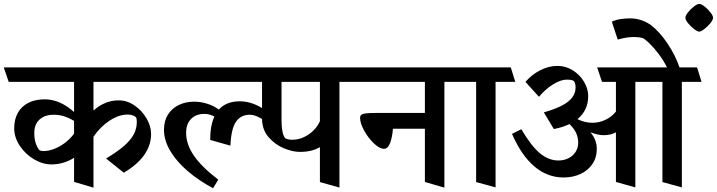

<svg xmlns="http://www.w3.org/2000/svg" viewBox="-45 -932 3749 1004"><path d="M745.1 -231.9Q745.1 -113.8 602.5 -28.8L509.8 -103Q568.8 -138.7 603.8 -169.2Q638.7 -199.7 654.5 -229.7Q670.4 -259.8 670.4 -294.4Q670.4 -312.5 666 -318.4Q662.1 -323.7 650.1 -328.4Q638.2 -333 622.1 -333Q576.7 -333 527.8 -301Q479 -269 443.8 -216.8V49.3L342.3 19V-106.9Q315.9 -89.8 285.6 -81.1Q255.4 -72.3 224.1 -72.3Q177.7 -72.3 132.3 -99.4Q86.9 -126.5 58.1 -170.2Q29.3 -213.9 29.3 -261.2Q29.3 -308.1 48.6 -342.3Q67.9 -376.5 103.8 -394.5Q139.6 -412.6 189 -412.6Q268.1 -412.6 342.3 -346.2V-503.9H0.5L-25.4 -579.6H781.2L806.2 -503.9H443.8V-354Q503.4 -407.2 575.7 -407.2Q619.6 -407.2 658.7 -380.4Q697.8 -353.5 721.4 -312.5Q745.1 -271.5 745.1 -231.9ZM342.3 -233.4V-299.8Q315.4 -315.9 289.6 -324Q263.7 -332 236.3 -332Q189.5 -332 161.9 -307.1Q134.3 -282.2 134.3 -236.3Q134.3 -182.6 159.2 -148.9Q165.5 -142.1 183.6 -142.1Q210.4 -142.1 240.7 -154.3Q271 -166.5 297.9 -187.5Q324.7 -208.5 342.3 -233.4Z M1326.7 -503.9H780.3L754.4 -579.6H1302.7ZM1379.9 -329.1 1361.3 -282.7Q1330.1 -308.1 1306.2 -320.1Q1282.2 -332 1260.3 -332Q1215.8 -332 1189.9 -296.6Q1164.1 -261.2 1159.7 -170.4L1054.2 -200.2Q1054.2 -275.9 1076.2 -322.8Q1062.5 -329.6 1050.3 -333Q1038.1 -336.4 1023.4 -336.4Q980 -336.4 954.1 -310.1Q928.2 -283.7 928.2 -237.3Q928.2 -178.2 968 -119.4Q1007.8 -60.5 1096.2 7.3L1069.3 52.2Q995.1 12.7 937 -36.9Q878.9 -86.4 845.7 -142.1Q812.5 -197.8 812.5 -253.4Q812.5 -300.3 833.7 -333.5Q855 -366.7 890.9 -383.5Q926.8 -400.4 970.7 -400.4Q1004.4 -400.4 1038.6 -389.6Q1072.8 -378.9 1099.1 -358.9Q1138.2 -402.3 1209 -402.3Q1251.5 -402.3 1293.2 -383.8Q1335 -365.2 1379.9 -329.1Z M1522 -137.7Q1486.3 -137.7 1439.9 -156.5Q1393.6 -175.3 1359.4 -214.8Q1325.2 -254.4 1325.2 -313V-503.9H1259.3L1234.4 -579.6H1800.8L1824.7 -503.9H1730V48.8L1627.9 20V-162.6Q1606 -149.9 1580.3 -143.8Q1554.7 -137.7 1522 -137.7ZM1427.2 -302.2Q1427.2 -269 1431.9 -245.4Q1436.5 -221.7 1444.8 -211.4Q1448.2 -207 1458.7 -204.1Q1469.2 -201.2 1482.4 -201.2Q1515.1 -201.2 1544.7 -215.1Q1574.2 -229 1595.7 -251.2Q1617.2 -273.4 1627.9 -298.3V-503.9H1427.2Z M1963.4 -153.8Q1939.9 -153.8 1910.2 -182.1Q1880.4 -210.4 1859.1 -249.3Q1837.9 -288.1 1837.9 -315.4Q1837.9 -326.2 1844.5 -331.5Q1851.1 -336.9 1867.7 -339.1Q1884.3 -341.3 1916.5 -341.3H2176.8V-503.9H1799.8L1774.4 -579.6H2366.7L2390.6 -503.9H2278.8V49.3L2176.8 19.5V-258.8H2009.8Q2006.3 -214.8 1994.9 -184.3Q1983.4 -153.8 1963.4 -153.8Z M2362.3 -503.9 2336.9 -579.6H2626L2649.4 -503.9H2546.4V47.9L2444.8 20V-503.9Z M3623.5 -503.9H3520.5V47.9L3418.9 20V-503.9H3277.3V47.9L3175.8 19.5V-240.2Q3148.9 -225.1 3111.8 -225.1Q3081.5 -225.1 3042.5 -240.2Q3075.7 -201.7 3075.7 -153.8Q3075.7 -107.4 3052.2 -73.5Q3028.8 -39.6 2989.3 -21.7Q2949.7 -3.9 2902.3 -3.9Q2817.4 -3.9 2749.5 -61.5Q2681.6 -119.1 2632.3 -231.9L2681.2 -256.3Q2731.9 -169.9 2777.6 -131.3Q2823.2 -92.8 2875 -92.8Q2904.8 -92.8 2928.5 -105Q2952.1 -117.2 2965.3 -138.4Q2978.5 -159.7 2978.5 -186Q2978.5 -241.2 2932.6 -283.2Q2897.5 -266.1 2851.1 -257.3L2798.8 -344.2Q2883.8 -368.2 2924.1 -399.4Q2964.4 -430.7 2964.8 -474.1Q2964.8 -484.9 2962.6 -493.9Q2960.4 -502.9 2956.5 -507.3Q2949.2 -515.6 2918.9 -515.6Q2887.2 -515.6 2847.2 -491Q2807.1 -466.3 2773.4 -425.8L2702.6 -503.9Q2736.8 -543 2781 -565.2Q2825.2 -587.4 2870.1 -587.4Q2913.1 -587.4 2950.2 -564.2Q2987.3 -541 3009 -504.4Q3030.8 -467.8 3030.8 -429.7Q3030.8 -355 2974.6 -309.1Q3012.2 -290 3054.2 -290Q3088.9 -290 3121.8 -305.9Q3154.8 -321.8 3175.8 -348.6V-503.9H3103L3077.6 -579.6H3442.9Q3424.8 -615.7 3400.4 -648.2Q3376 -680.7 3353.3 -702.9Q3330.6 -725.1 3317.4 -732.4Q3300.3 -738.3 3266.1 -738.3Q3232.9 -738.3 3185.1 -725.1L3154.3 -818.8Q3177.2 -829.1 3201.4 -832.5Q3225.6 -835.9 3251.5 -835.9Q3284.2 -835.4 3312.3 -825.2Q3340.3 -814.9 3360.8 -799.3Q3405.3 -764.6 3445.8 -704.1Q3486.3 -643.6 3508.3 -579.6H3600.1Z M3539.1 -839.4Q3539.1 -850.1 3552.7 -867.4Q3566.4 -884.8 3584 -898.2Q3601.6 -911.6 3611.3 -911.6Q3622.1 -911.6 3639.4 -897.9Q3656.7 -884.3 3670.2 -866.9Q3683.6 -849.6 3683.6 -839.4Q3683.6 -828.1 3669.7 -810.8Q3655.8 -793.5 3637.9 -780Q3620.1 -766.6 3611.3 -766.6Q3602.1 -766.6 3584.5 -780Q3566.9 -793.5 3553 -810.8Q3539.1 -828.1 3539.1 -839.4Z"/></svg>

Font: Vesper Libre Medium
Style: Regular
Weight: 500
Designer: Robert Keller & Kimya Gandhi
Foundry: Mota Italic
Version: Version 1.058